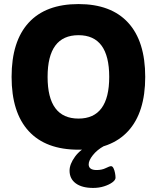

<svg xmlns="http://www.w3.org/2000/svg" viewBox="-20 -728 771 944"><path d="M366 8Q205 8 121 -83.5Q37 -175 37 -350Q37 -525 121 -616.5Q205 -708 366 -708Q526 -708 610 -616.5Q694 -525 694 -350Q694 -175 610 -83.5Q526 8 366 8ZM366 -145Q517 -145 517 -350Q517 -555 366 -555Q214 -555 214 -350Q214 -145 366 -145ZM438 196Q383 196 352.5 173.5Q322 151 322 111Q322 79 349 42Q376 5 426 -17L491 -10Q457 9 436.5 35Q416 61 416 80Q416 108 455 108Q481 108 500 98.5Q519 89 526 89Q533 89 538 99Q543 109 545.5 122.5Q548 136 548 146Q548 157 532.5 168.5Q517 180 492 188Q467 196 438 196Z"/></svg>

Font: Asap ExtraBold
Style: Regular
Weight: 800
Designer: Pablo Cosgaya
Foundry: Omnibus-Type
Version: Version 3.001; ttfautohint (v1.8.4.7-5d5b)